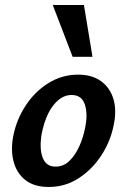

<svg xmlns="http://www.w3.org/2000/svg" viewBox="-20 -731 505 764"><path d="M174 13Q116 13 81 -14.5Q46 -42 34 -88.5Q22 -135 33 -191Q46 -256 82.5 -311.5Q119 -367 173 -400.5Q227 -434 291 -434Q346 -434 382 -408Q418 -382 431.5 -336.5Q445 -291 432 -231Q419 -167 382.5 -111.5Q346 -56 292.5 -21.5Q239 13 174 13ZM201 -68Q233 -68 256.5 -91Q280 -114 296 -150Q312 -186 319 -224Q330 -278 317.5 -315.5Q305 -353 265 -353Q237 -353 213 -333.5Q189 -314 172 -279.5Q155 -245 146 -199Q136 -141 149.5 -104.5Q163 -68 201 -68ZM269 -505 190 -711H314L348 -505Z"/></svg>

Font: Ysabeau Office
Style: Bold Italic
Weight: 700
Italic angle: -12°
Designer: Christian Thalmann (Catharsis Fonts)
Version: Version 2.001;gftools[0.9.30]; featfreeze: tnum,lnum,ss02